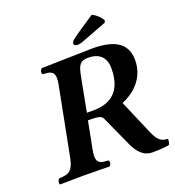

<svg xmlns="http://www.w3.org/2000/svg" viewBox="-149 -951 984 1078"><g transform="rotate(-20 343.0 -411.5)"><path d="M459 -654C421 -654 193 -647 155 -647C148 -643 144 -633 144 -624C144 -619 145 -615 148 -613C190 -611 216 -608 216 -563C216 -552 214 -539 211 -523L133 -122C117 -39 89 -35 36 -32C29 -28 25 -18 25 -9C25 -4 26 0 29 2C68 1 139 0 177 0C215 0 285 1 323 2C330 -2 334 -11 334 -20C334 -25 332 -30 329 -32C287 -34 262 -38 262 -81C262 -92 264 -106 267 -122L298 -283C374 -283 381 -276 390 -253L469 -79C490 -34 520 10 578 10C617 10 667 7 678 2C682 -4 685 -16 685 -26C685 -28 684 -30 684 -32C641 -32 623 -56 604 -98L514 -308C572 -331 663 -392 663 -511C663 -615 586 -654 459 -654ZM522 -512C522 -366 438 -325 348 -325H307L345 -524C358 -592 369 -613 420 -613C468 -613 522 -593 522 -512ZM521 -833C477 -805 404 -755 381 -737C370 -729 369 -723 368 -716C367 -708 377 -701 386 -701C395 -701 406 -702 422 -708L574 -766L579 -778C569 -799 545 -821 521 -833Z"/></g></svg>

Font: Libertinus Serif
Style: Bold Italic
Weight: 700
Italic angle: -12°
Designer: Philipp H. Poll, Khaled Hosny
Foundry: Caleb Maclennan
Version: Version 7.050;RELEASE